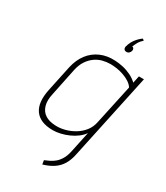

<svg xmlns="http://www.w3.org/2000/svg" viewBox="-220 -790 947 1094"><g transform="rotate(30 253.0 -243.0)"><path d="M395 -689 385 -697Q382 -695 374 -688.5Q366 -682 355.5 -670.5Q345 -659 336 -643Q327 -627 322 -606Q321 -596 326.5 -590Q332 -584 341 -584Q351 -584 358 -590.5Q365 -597 367 -606Q369 -615 365.5 -621Q362 -627 355 -628Q360 -641 369 -657.5Q378 -674 395 -689ZM386 64 506 -499H473L463 -452Q443 -471 417 -483.5Q391 -496 363.5 -502Q336 -508 312 -509Q258 -512 215 -493Q172 -474 143.5 -436.5Q115 -399 103 -345L67 -175Q48 -84 82.5 -36Q117 12 201 12Q224 12 250 6Q276 0 302 -11.5Q328 -23 349 -39Q370 -55 383 -74L354 63Q347 95 334.5 116Q322 137 306.5 150Q291 163 274.5 171Q258 179 243 185L247 211Q288 199 316 180Q344 161 361 132.5Q378 104 386 64ZM456 -416 400 -156Q393 -121 372.5 -95Q352 -69 323 -51.5Q294 -34 261.5 -25.5Q229 -17 198 -19Q157 -21 131.5 -38Q106 -55 96.5 -87.5Q87 -120 98 -167L135 -346Q143 -383 160 -408.5Q177 -434 199.5 -450Q222 -466 247.5 -472.5Q273 -479 299 -479Q318 -479 341 -475.5Q364 -472 386.5 -464Q409 -456 427.5 -444Q446 -432 456 -416Z"/></g></svg>

Font: Advent Pro ExtraLight
Style: Italic
Weight: 250
Italic angle: -12°
Version: Version 3.000